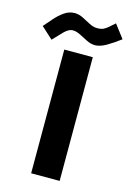

<svg xmlns="http://www.w3.org/2000/svg" viewBox="-207 -859 627 918"><g transform="rotate(15 106.5 -399.5)"><path d="M58.1 -712.4Q39.1 -712.4 15.6 -688.7Q-7.8 -665 -28.3 -642.6L-85.9 -695.3Q-70.3 -712.4 -50.3 -735.8Q-30.3 -759.3 -5.9 -776.9Q18.6 -794.4 46.4 -794.4Q67.9 -794.4 88.4 -783.9Q108.9 -773.4 128.7 -762.9Q148.4 -752.4 168 -752.4Q187 -752.4 198.5 -757.8Q210 -763.2 221.2 -773.2Q232.4 -783.2 249.5 -797.9L299.3 -732.4Q264.6 -706.1 234.1 -688.5Q203.6 -670.9 178.7 -670.9Q158.2 -670.9 137.5 -681.4Q116.7 -691.9 96.7 -702.1Q76.7 -712.4 58.1 -712.4ZM43 -612.8H184.1V-0.5H43Z"/></g></svg>

Font: Vazir Black FD-WOL
Style: Black-FD-WOL
Weight: 900
Designer: Saber Rastikerdar
Foundry: Saber Rastikerdar
Version: Version 30.0.0